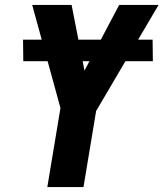

<svg xmlns="http://www.w3.org/2000/svg" viewBox="-20 -755 660 775"><path d="M171 0 224 -319 110 -735H269L321 -470L461 -735H620L368 -307L317 0ZM74 -508 73 -595H596L597 -508Z"/></svg>

Font: Iosevka Heavy Extended Oblique
Style: Regular
Weight: 900
Width: 7
Italic angle: -9°
Monospace: yes
Designer: Belleve Invis
Foundry: Belleve Invis
Version: Version 32.5.0; ttfautohint (v1.8.4)